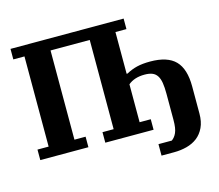

<svg xmlns="http://www.w3.org/2000/svg" viewBox="-117 -849 1327 1164"><g transform="rotate(-15 546.0 -267.0)"><path d="M758 92H842Q851 85 858.5 76Q866 67 872 53.5Q878 40 881 20.5Q884 1 884 -28V-190Q884 -231 879.5 -259Q875 -287 863.5 -304.5Q852 -322 833 -329.5Q814 -337 785 -337Q721 -337 682 -304V-66H752V0H449V-66H519V-626H273V-66H343V0H41V-66H111V-632H41V-698H751V-632H682V-370H688Q720 -388 755 -396.5Q790 -405 838 -405Q947 -405 996.5 -354Q1046 -303 1046 -194V-23Q1046 28 1029 64Q1012 100 983.5 122Q955 144 917 154Q879 164 837 164H758Z"/></g></svg>

Font: IBM Plex Serif
Style: Bold
Weight: 700
Designer: Mike Abbink, Paul van der Laan, Pieter van Rosmalen
Foundry: Bold Monday
Version: Version 2.008